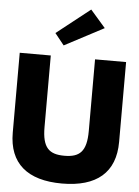

<svg xmlns="http://www.w3.org/2000/svg" viewBox="-71 -1205 923 1274"><g transform="rotate(5 390.5 -568.5)"><path d="M260.7 -976 322.3 -899 584.1 -1037 484 -1152ZM537.9 -825H744.7V-293C744.7 -89 621.5 15 390.5 15C159.5 15 36.3 -89 36.3 -293V-825H243.1V-348C243.1 -210 289.3 -170 390.5 -170C491.7 -170 537.9 -210 537.9 -348Z"/></g></svg>

Font: Hussar
Style: BdWide
Weight: 700
Foundry: Cannot Into Space Fonts
Version: Version 2.00